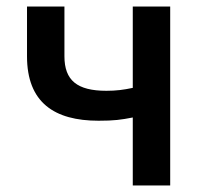

<svg xmlns="http://www.w3.org/2000/svg" viewBox="-20 -570 629 590"><path d="M388 0H503V-550H388V-300C360 -294 337 -291 307 -291C217 -291 178 -323 178 -397V-550H63V-397C63 -255 147 -199 283 -199C331 -199 352 -202 388 -209Z"/></svg>

Font: Noto Sans T Chinese Medium
Style: Regular
Weight: 500
Designer: Ryoko NISHIZUKA (kana & ideographs); Paul D. Hunt (Latin, Greek & Cyrillic); Wenlong ZHANG (bopomofo); Sandoll Communica
Foundry: Adobe Systems Incorporated
Version: Version 1.000;PS 1;hotconv 1.0.78;makeotf.lib2.5.61930